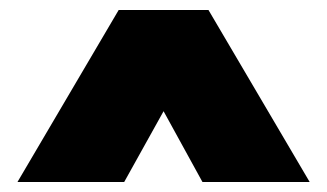

<svg xmlns="http://www.w3.org/2000/svg" viewBox="-20 -739 656 385"><path d="M218 -719H398L601 -374H386L308 -516L229 -374H15Z"/></svg>

Font: Prompt Black
Style: Regular
Weight: 900
Designer: Katatrad Team
Foundry: CadsonDemak
Version: Version 1.000